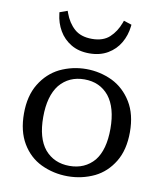

<svg xmlns="http://www.w3.org/2000/svg" viewBox="-88 -865 810 951"><g transform="rotate(10 316.5 -389.5)"><path d="M175 -793 179 -782Q196 -735 228.5 -706Q261 -677 317 -677Q373 -677 405 -706.5Q437 -736 454 -782L458 -793L498 -780L497 -771Q492 -726 470 -688Q448 -650 409 -627Q370 -604 316.5 -604Q263 -604 224.5 -627Q186 -650 164 -688Q142 -726 137 -771L136 -779ZM192 -417Q147 -360 147 -254Q147 -148 192 -93Q239 -38 316.5 -38Q394 -38 441 -93Q485 -148 485 -254Q485 -360 440 -417Q394 -473 316.5 -473Q239 -473 192 -417ZM184 -495Q247 -525 316.5 -525Q386 -525 449 -495Q509 -465 546 -404.5Q583 -344 583 -254.5Q583 -165 546.5 -105Q510 -45 451 -16Q388 14 316.5 14Q245 14 182 -16Q122 -45 86 -105.5Q50 -166 50 -255Q50 -344 87 -404.5Q124 -465 184 -495Z"/></g></svg>

Font: Early Summer Mincho Screen
Style: Regular
Weight: 400
Designer: GuiWonder
Version: Version 1.002